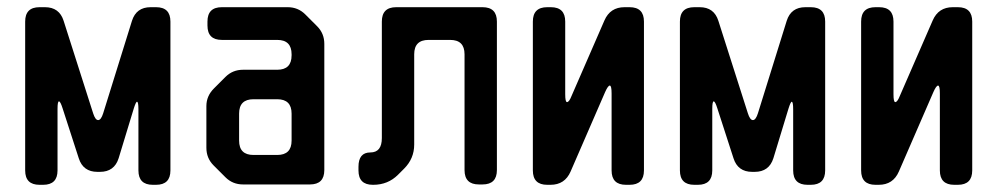

<svg xmlns="http://www.w3.org/2000/svg" viewBox="-20 -505 2774 534"><path d="M90 9H100Q140 9 140 -31V-202Q140 -223 144 -223Q148 -223 154 -204L199 -65Q211 -27 251 -27H258Q298 -27 310 -65L352 -203Q358 -222 361 -222Q365 -222 365 -201V-31Q365 9 405 9H414Q454 9 454 -31V-445Q454 -485 414 -485H399Q359 -485 347 -447L267 -190Q261 -171 253 -171Q245 -171 239 -190L157 -447Q145 -485 105 -485H90Q50 -485 50 -445V-31Q50 9 90 9Z M607 -12Q627 8 656 8H842Q882 8 882 -32V-383Q882 -412 862 -432L829 -465Q809 -485 780 -485H597Q557 -485 557 -445V-434Q557 -394 597 -394H751Q791 -394 791 -354V-351Q791 -311 751 -311H656Q627 -311 607 -291L575 -259Q554 -238 554 -210V-94Q554 -65 574 -45ZM645 -114V-189Q645 -229 685 -229H751Q791 -229 791 -189V-114Q791 -74 751 -74H685Q645 -74 645 -114Z M977 -31Q977 9 1017 9H1018Q1059 9 1087 -19L1104 -36Q1132 -64 1132 -103V-354Q1132 -394 1172 -394H1232Q1272 -394 1272 -354V-32Q1272 8 1312 8H1322Q1362 8 1362 -32V-445Q1362 -485 1322 -485H1082Q1042 -485 1042 -445V-121Q1042 -81 1010 -81Q977 -81 977 -41Z M1502 9H1511Q1551 9 1567 -28L1663 -249Q1671 -267 1676 -267Q1681 -267 1681 -245V-31Q1681 9 1721 9H1731Q1771 9 1771 -31V-445Q1771 -485 1731 -485H1717Q1677 -485 1661 -448L1570 -239Q1563 -221 1557 -221Q1552 -221 1552 -243V-445Q1552 -485 1512 -485H1502Q1462 -485 1462 -445V-31Q1462 9 1502 9Z M1911 9H1921Q1961 9 1961 -31V-202Q1961 -223 1965 -223Q1969 -223 1975 -204L2020 -65Q2032 -27 2072 -27H2079Q2119 -27 2131 -65L2173 -203Q2179 -222 2182 -222Q2186 -222 2186 -201V-31Q2186 9 2226 9H2235Q2275 9 2275 -31V-445Q2275 -485 2235 -485H2220Q2180 -485 2168 -447L2088 -190Q2082 -171 2074 -171Q2066 -171 2060 -190L1978 -447Q1966 -485 1926 -485H1911Q1871 -485 1871 -445V-31Q1871 9 1911 9Z M2415 9H2424Q2464 9 2480 -28L2576 -249Q2584 -267 2589 -267Q2594 -267 2594 -245V-31Q2594 9 2634 9H2644Q2684 9 2684 -31V-445Q2684 -485 2644 -485H2630Q2590 -485 2574 -448L2483 -239Q2476 -221 2470 -221Q2465 -221 2465 -243V-445Q2465 -485 2425 -485H2415Q2375 -485 2375 -445V-31Q2375 9 2415 9Z"/></svg>

Font: WD-XL Lubrifont TC
Style: Regular
Weight: 400
Designer: [WD-XL Lubrifont] Copyright 2020-2022 (c) NightFurySL2001, Skr-ZERO; [ZCOOL QingKe HuangYou] Copyright 2018-2022 (c) The
Version: Version 2.001;hotconv 1.1.1;makeotfexe 2.6.0